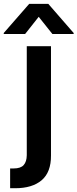

<svg xmlns="http://www.w3.org/2000/svg" viewBox="-75 -790 409 1014"><path d="M66.4 -545.9H194.3V31.2Q194.8 119.6 145 161.9Q95.2 204.1 4.9 204.1H-21.5V99.6H-2.9Q34.2 99.6 50 81.8Q65.9 64 66.4 29.8ZM201.7 -610.4 129.4 -701.2 57.6 -610.4H-55.2V-615.7L79.1 -769.5H180.2L314 -615.7V-610.4Z"/></svg>

Font: Inter Semi Bold
Style: Regular
Weight: 600
Designer: Rasmus Andersson
Foundry: rsms
Version: Version 4.000;git-e0f93cc